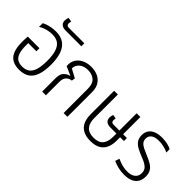

<svg xmlns="http://www.w3.org/2000/svg" viewBox="2 -1394 2045 2045"><g transform="rotate(45 1024.0 -372.0)"><path d="M246 10Q150 10 105 -46.5Q60 -103 60 -224Q60 -243 61 -265.5Q62 -288 64 -306H239V-260H116V-225Q116 -158 129.5 -116.5Q143 -75 172 -56Q201 -37 246 -37Q293 -37 326 -58.5Q359 -80 376 -131.5Q393 -183 393 -271Q393 -348 377.5 -401Q362 -454 327 -481Q292 -508 231 -508Q203 -508 175.5 -502.5Q148 -497 122.5 -487.5Q97 -478 75 -463V-519Q92 -529 117.5 -537.5Q143 -546 174 -551.5Q205 -557 238 -557Q314 -557 361 -522.5Q408 -488 429.5 -424Q451 -360 451 -271Q451 -180 430.5 -117Q410 -54 365 -22Q320 10 246 10Z M301 -636Q272 -636 254 -645.5Q236 -655 228 -670.5Q220 -686 220 -703Q220 -716 223 -730.5Q226 -745 231 -754L278 -746Q276 -741 274 -731.5Q272 -722 272 -714Q272 -699 280 -690Q288 -681 306 -681H540V-636Z M586 0V-202Q586 -263 612.5 -291Q639 -319 677 -329L678 -332L578 -376V-402Q578 -442 600.5 -477.5Q623 -513 667 -535Q711 -557 772 -557Q826 -557 870 -537Q914 -517 940 -476Q966 -435 966 -372V0H909V-364Q909 -440 870.5 -474Q832 -508 771 -508Q708 -508 671.5 -476.5Q635 -445 635 -398L733 -345L727 -306Q693 -304 667.5 -279.5Q642 -255 642 -202V0Z M1320 10Q1250 10 1206 -15Q1162 -40 1142 -85.5Q1122 -131 1122 -190V-548H1178V-192Q1178 -117 1212.5 -78Q1247 -39 1320 -39Q1393 -39 1427 -78Q1461 -117 1461 -192V-548H1517V-190Q1517 -131 1497 -85.5Q1477 -40 1434 -15Q1391 10 1320 10ZM1370 -243Q1341 -243 1322.5 -252Q1304 -261 1296 -277Q1288 -293 1288 -312Q1288 -325 1291 -338Q1294 -351 1299 -359L1343 -350Q1342 -346 1340 -338Q1338 -330 1338 -322Q1338 -307 1346 -297.5Q1354 -288 1374 -288H1574V-243Z M1827 10Q1777 10 1733 -1.5Q1689 -13 1658 -28L1674 -76Q1694 -67 1718.5 -58Q1743 -49 1771.5 -43.5Q1800 -38 1830 -38Q1884 -38 1917.5 -63Q1951 -88 1951 -136Q1951 -169 1936 -190.5Q1921 -212 1894 -227.5Q1867 -243 1830 -257Q1778 -277 1740 -298Q1702 -319 1682.5 -348.5Q1663 -378 1663 -422Q1663 -463 1682 -493Q1701 -523 1740 -540Q1779 -557 1837 -557Q1881 -557 1920.5 -548Q1960 -539 1980 -525V-475Q1966 -484 1942.5 -491.5Q1919 -499 1891.5 -504Q1864 -509 1836 -509Q1777 -509 1748 -486Q1719 -463 1719 -426Q1719 -395 1735.5 -375Q1752 -355 1783.5 -339.5Q1815 -324 1858 -306Q1900 -289 1934 -269Q1968 -249 1987.5 -219Q2007 -189 2007 -141Q2007 -97 1989 -63Q1971 -29 1931 -9.5Q1891 10 1827 10Z"/></g></svg>

Font: Noto Sans Thai SemiCondensed Light
Style: Regular
Weight: 300
Width: 4
Designer: Monotype Design Team
Foundry: Monotype Imaging Inc.
Version: Version 2.001